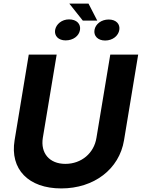

<svg xmlns="http://www.w3.org/2000/svg" viewBox="-20 -1028 781 1058"><path d="M587.7 -727.3 511.4 -268.1C498.2 -185 429.7 -125 340.2 -125C251.4 -125 202.8 -185 215.9 -268.1L292.3 -727.3H138.5L60.4 -255C34.1 -95.9 136.4 10.3 317.5 10.3C498.2 10.3 637.1 -95.9 663.4 -255L741.5 -727.3ZM283.7 -862.9C278.4 -830.3 301.8 -805.4 341.6 -805.4C383.5 -805.4 415.5 -829.9 420.8 -862.9C426.1 -895.2 403.1 -921.2 360.4 -921.2C321 -921.2 289.4 -895.2 283.7 -862.9ZM361.9 -1008.2 436.4 -914.4H516L467.7 -1008.2ZM500.7 -862.9C495 -829.9 519.5 -804.7 559.3 -804.7C601.9 -804.7 632.1 -831.3 637.4 -862.9C642.8 -894.5 620.7 -920.5 578.8 -920.5C538.7 -920.5 506 -895.6 500.7 -862.9Z"/></svg>

Font: Margiela Sans
Style: Bold Italic
Weight: 700
Italic angle: -9.39999°
Designer: Stefan Endress, Andreas Faust
Version: Version 1.100;FEAKit 1.0